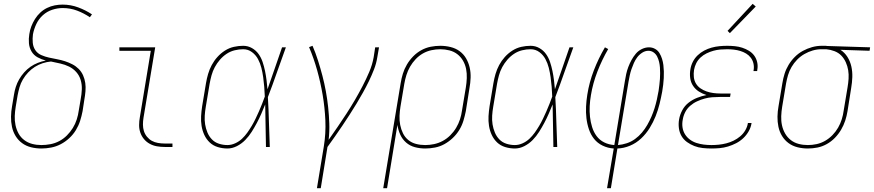

<svg xmlns="http://www.w3.org/2000/svg" viewBox="-20 -767 4561 1002"><path d="M196 8Q168 8 142 1.5Q116 -5 95.5 -20Q75 -35 61.5 -57Q48 -79 42.5 -105Q37 -131 37.5 -158.5Q38 -186 43 -213L53 -273Q56 -293 62.5 -313.5Q69 -334 80 -353Q91 -372 106 -389Q121 -406 139 -418.5Q157 -431 177.5 -439Q198 -447 219 -451Q196 -457 176 -468Q156 -479 144.5 -498.5Q133 -518 131 -541.5Q129 -565 133 -589Q136 -610 143.5 -629.5Q151 -649 162.5 -667.5Q174 -686 190 -701Q206 -716 225.5 -725.5Q245 -735 265.5 -739Q286 -743 306 -743Q349 -743 388 -728.5Q427 -714 460 -692L449 -677Q418 -698 382.5 -711.5Q347 -725 307 -725Q280 -725 252.5 -716Q225 -707 203.5 -687.5Q182 -668 169.5 -641.5Q157 -615 152 -588Q149 -566 151 -544Q153 -522 164.5 -505Q176 -488 195.5 -479.5Q215 -471 235.5 -466.5Q256 -462 277.5 -458Q299 -454 319 -447.5Q339 -441 357.5 -431.5Q376 -422 390.5 -407.5Q405 -393 413.5 -374Q422 -355 425 -334Q428 -313 426 -290.5Q424 -268 420 -246L411 -187Q406 -161 398 -136Q390 -111 376 -88Q362 -65 341.5 -46Q321 -27 297 -14.5Q273 -2 247 3Q221 8 196 8ZM196 -10Q219 -10 243 -14.5Q267 -19 289 -30.5Q311 -42 329 -60Q347 -78 360 -99Q373 -120 380.5 -143.5Q388 -167 391 -190L401 -249Q406 -275 407 -300.5Q408 -326 401 -349.5Q394 -373 378 -391Q362 -409 340.5 -419.5Q319 -430 294.5 -435.5Q270 -441 246 -446Q224 -444 202.5 -437Q181 -430 162 -418Q143 -406 127 -389Q111 -372 99.5 -352.5Q88 -333 82 -312Q76 -291 72 -270L62 -210Q58 -186 57 -161.5Q56 -137 61 -113.5Q66 -90 77 -70Q88 -50 106.5 -36Q125 -22 148 -16Q171 -10 196 -10Z M840 0Q819 0 799 -3.5Q779 -7 761.5 -16.5Q744 -26 731.5 -41Q719 -56 712.5 -74.5Q706 -93 706 -114Q706 -135 710 -156L767 -502H603V-520H790L729 -153Q726 -135 726 -117Q726 -99 731 -83Q736 -67 747 -53.5Q758 -40 772.5 -32Q787 -24 804.5 -21Q822 -18 840 -18H880V0Z M1167 8Q1141 8 1116.5 0.5Q1092 -7 1074.5 -23.5Q1057 -40 1046.5 -62.5Q1036 -85 1032 -110Q1028 -135 1029.5 -161Q1031 -187 1035 -213L1055 -333Q1059 -357 1066 -381Q1073 -405 1085 -427.5Q1097 -450 1114.5 -469.5Q1132 -489 1154 -503Q1176 -517 1200.5 -522.5Q1225 -528 1249 -528Q1274 -528 1295 -516Q1316 -504 1329.5 -485Q1343 -466 1350.5 -443.5Q1358 -421 1363 -397Q1368 -373 1371 -349Q1374 -325 1376 -301Q1395 -355 1414 -410Q1433 -465 1452 -520H1472Q1448 -455 1425.5 -390Q1403 -325 1378 -260Q1382 -195 1383.5 -130Q1385 -65 1388 0H1368Q1367 -55 1366 -110.5Q1365 -166 1364 -222Q1354 -197 1343.5 -173Q1333 -149 1320.5 -125.5Q1308 -102 1293.5 -79Q1279 -56 1260 -36.5Q1241 -17 1216.5 -4.5Q1192 8 1167 8ZM1167 -10Q1187 -10 1207 -19Q1227 -28 1242.5 -42.5Q1258 -57 1270.5 -74.5Q1283 -92 1294 -110.5Q1305 -129 1314 -148Q1323 -167 1331.5 -186Q1340 -205 1347.5 -224.5Q1355 -244 1362 -263Q1361 -289 1359 -314Q1357 -339 1353.5 -364Q1350 -389 1344 -413Q1338 -437 1326.5 -458.5Q1315 -480 1295 -495Q1275 -510 1249 -510Q1227 -510 1204.5 -504.5Q1182 -499 1162.5 -486Q1143 -473 1127.5 -455Q1112 -437 1101 -416.5Q1090 -396 1084 -374Q1078 -352 1074 -330L1054 -210Q1050 -187 1048.5 -163.5Q1047 -140 1050.5 -118Q1054 -96 1062.5 -75.5Q1071 -55 1086 -39.5Q1101 -24 1122.5 -17Q1144 -10 1167 -10Z M1634 215 1670 -3Q1681 -71 1678 -138.5Q1675 -206 1664 -271Q1653 -336 1635.5 -399Q1618 -462 1593 -521L1611 -528Q1627 -491 1639.5 -451.5Q1652 -412 1662.5 -372Q1673 -332 1680.5 -291Q1688 -250 1692.5 -208Q1697 -166 1698.5 -123Q1700 -80 1695 -37Q1719 -71 1742.5 -105.5Q1766 -140 1788.5 -174.5Q1811 -209 1832 -245Q1853 -281 1872 -317.5Q1891 -354 1907 -391.5Q1923 -429 1930 -468L1938 -520H1958L1949 -468Q1944 -436 1932 -405Q1920 -374 1905.5 -344Q1891 -314 1874.5 -284.5Q1858 -255 1840.5 -226Q1823 -197 1804.5 -168.5Q1786 -140 1767 -111.5Q1748 -83 1728.5 -55.5Q1709 -28 1689 0L1654 215Z M1980 215 2071 -333Q2075 -358 2082.5 -382.5Q2090 -407 2103.5 -430Q2117 -453 2136 -472.5Q2155 -492 2178.5 -505Q2202 -518 2227.5 -523Q2253 -528 2278 -528Q2305 -528 2331.5 -521.5Q2358 -515 2378.5 -500Q2399 -485 2412 -463Q2425 -441 2431 -415Q2437 -389 2436 -361.5Q2435 -334 2430 -307L2411 -187Q2406 -162 2398.5 -137Q2391 -112 2377 -89Q2363 -66 2343 -47Q2323 -28 2299.5 -15Q2276 -2 2250 3Q2224 8 2199 8Q2171 8 2145 1Q2119 -6 2099.5 -23Q2080 -40 2069 -64Q2058 -88 2054 -115L2000 215ZM2199 -10Q2222 -10 2245.5 -15Q2269 -20 2290.5 -31.5Q2312 -43 2330 -61Q2348 -79 2360.5 -100Q2373 -121 2380.5 -144Q2388 -167 2391 -190L2411 -310Q2415 -334 2416 -359Q2417 -384 2412.5 -407Q2408 -430 2396.5 -450Q2385 -470 2367 -484Q2349 -498 2325.5 -504Q2302 -510 2278 -510Q2255 -510 2231.5 -505Q2208 -500 2187 -488Q2166 -476 2149 -458Q2132 -440 2120 -419Q2108 -398 2101 -375.5Q2094 -353 2090 -330L2070 -211Q2066 -187 2065 -162.5Q2064 -138 2068.5 -115Q2073 -92 2083 -71.5Q2093 -51 2110.5 -36.5Q2128 -22 2151 -16Q2174 -10 2199 -10Z M2667 8Q2641 8 2616.5 0.5Q2592 -7 2574.5 -23.5Q2557 -40 2546.5 -62.5Q2536 -85 2532 -110Q2528 -135 2529.5 -161Q2531 -187 2535 -213L2555 -333Q2559 -357 2566 -381Q2573 -405 2585 -427.5Q2597 -450 2614.5 -469.5Q2632 -489 2654 -503Q2676 -517 2700.5 -522.5Q2725 -528 2749 -528Q2774 -528 2795 -516Q2816 -504 2829.5 -485Q2843 -466 2850.5 -443.5Q2858 -421 2863 -397Q2868 -373 2871 -349Q2874 -325 2876 -301Q2895 -355 2914 -410Q2933 -465 2952 -520H2972Q2948 -455 2925.5 -390Q2903 -325 2878 -260Q2882 -195 2883.5 -130Q2885 -65 2888 0H2868Q2867 -55 2866 -110.5Q2865 -166 2864 -222Q2854 -197 2843.5 -173Q2833 -149 2820.5 -125.5Q2808 -102 2793.5 -79Q2779 -56 2760 -36.5Q2741 -17 2716.5 -4.5Q2692 8 2667 8ZM2667 -10Q2687 -10 2707 -19Q2727 -28 2742.5 -42.5Q2758 -57 2770.5 -74.5Q2783 -92 2794 -110.5Q2805 -129 2814 -148Q2823 -167 2831.5 -186Q2840 -205 2847.5 -224.5Q2855 -244 2862 -263Q2861 -289 2859 -314Q2857 -339 2853.5 -364Q2850 -389 2844 -413Q2838 -437 2826.5 -458.5Q2815 -480 2795 -495Q2775 -510 2749 -510Q2727 -510 2704.5 -504.5Q2682 -499 2662.5 -486Q2643 -473 2627.5 -455Q2612 -437 2601 -416.5Q2590 -396 2584 -374Q2578 -352 2574 -330L2554 -210Q2550 -187 2548.5 -163.5Q2547 -140 2550.5 -118Q2554 -96 2562.5 -75.5Q2571 -55 2586 -39.5Q2601 -24 2622.5 -17Q2644 -10 2667 -10Z M3148 215 3183 8Q3152 6 3125 -7Q3098 -20 3080.5 -42Q3063 -64 3053.5 -92Q3044 -120 3040.5 -150Q3037 -180 3038.5 -211Q3040 -242 3045 -273Q3055 -337 3079 -399.5Q3103 -462 3137 -520L3154 -511Q3121 -454 3097.5 -393Q3074 -332 3064 -271Q3059 -242 3057.5 -213.5Q3056 -185 3059 -157.5Q3062 -130 3070 -104Q3078 -78 3093.5 -57Q3109 -36 3133 -24Q3157 -12 3186 -10L3241 -343Q3244 -362 3248 -380.5Q3252 -399 3259 -417.5Q3266 -436 3275.5 -453.5Q3285 -471 3298 -486.5Q3311 -502 3329.5 -511Q3348 -520 3367 -520Q3384 -520 3398.5 -512Q3413 -504 3421.5 -490Q3430 -476 3435 -460Q3440 -444 3442 -427.5Q3444 -411 3444.5 -394Q3445 -377 3444 -359.5Q3443 -342 3441 -324.5Q3439 -307 3436 -290Q3430 -257 3422 -224.5Q3414 -192 3401.5 -160.5Q3389 -129 3370.5 -99Q3352 -69 3326 -44.5Q3300 -20 3267.5 -6.5Q3235 7 3202 8L3168 215ZM3205 -10Q3228 -12 3251 -19.5Q3274 -27 3294 -41.5Q3314 -56 3330 -75Q3346 -94 3358 -115Q3370 -136 3379.5 -158Q3389 -180 3396 -202.5Q3403 -225 3408 -247.5Q3413 -270 3417 -293Q3419 -308 3421 -323.5Q3423 -339 3424 -354.5Q3425 -370 3425 -385Q3425 -400 3424 -415Q3423 -430 3419.5 -444.5Q3416 -459 3409.5 -472Q3403 -485 3391 -493.5Q3379 -502 3364 -502Q3347 -502 3331.5 -492Q3316 -482 3305.5 -468Q3295 -454 3288 -438Q3281 -422 3275.5 -406Q3270 -390 3266.5 -373.5Q3263 -357 3260 -340Z M3693 8Q3670 8 3647 5.5Q3624 3 3603.5 -5Q3583 -13 3565.5 -25.5Q3548 -38 3537 -56.5Q3526 -75 3523 -98Q3520 -121 3524 -144Q3528 -168 3540.5 -191.5Q3553 -215 3573.5 -231Q3594 -247 3618 -256.5Q3642 -266 3667 -271Q3645 -278 3627 -289.5Q3609 -301 3597 -319Q3585 -337 3582 -359.5Q3579 -382 3583 -405Q3586 -425 3595.5 -444Q3605 -463 3620.5 -478Q3636 -493 3655 -503Q3674 -513 3694 -518.5Q3714 -524 3734.5 -526Q3755 -528 3775 -528Q3795 -528 3815 -526Q3835 -524 3853.5 -518Q3872 -512 3888.5 -502Q3905 -492 3916 -477Q3927 -462 3931.5 -442.5Q3936 -423 3932 -402Q3932 -401 3932 -399.5Q3932 -398 3931 -396H3912Q3912 -397 3912.5 -398.5Q3913 -400 3913 -401Q3916 -419 3912 -436Q3908 -453 3898 -466Q3888 -479 3874 -487.5Q3860 -496 3843.5 -501Q3827 -506 3809.5 -508Q3792 -510 3775 -510Q3757 -510 3739 -508.5Q3721 -507 3703 -502Q3685 -497 3667.5 -488.5Q3650 -480 3636 -467Q3622 -454 3613.5 -437Q3605 -420 3602 -402Q3599 -383 3601 -364.5Q3603 -346 3612 -331Q3621 -316 3635.5 -306Q3650 -296 3667 -290Q3684 -284 3702.5 -281.5Q3721 -279 3740 -279H3793L3790 -261H3737Q3717 -261 3697 -259.5Q3677 -258 3657 -252.5Q3637 -247 3617.5 -238Q3598 -229 3581.5 -214.5Q3565 -200 3555.5 -181Q3546 -162 3543 -142Q3539 -121 3542 -101.5Q3545 -82 3555 -66Q3565 -50 3580.5 -38.5Q3596 -27 3614.5 -21Q3633 -15 3653 -12.5Q3673 -10 3693 -10Q3712 -10 3731.5 -12Q3751 -14 3770.5 -19Q3790 -24 3808.5 -33Q3827 -42 3843 -55.5Q3859 -69 3869.5 -87Q3880 -105 3883 -124Q3883 -125 3883 -125Q3883 -125 3883 -125H3902Q3902 -125 3902 -124.5Q3902 -124 3902 -124Q3899 -103 3887.5 -82.5Q3876 -62 3859 -46Q3842 -30 3821.5 -19.5Q3801 -9 3779.5 -2.5Q3758 4 3736.5 6Q3715 8 3693 8ZM3789 -594 3777 -606 3908 -747 3924 -733Z M4196 8Q4168 8 4142 1.5Q4116 -5 4095.5 -20Q4075 -35 4061.5 -57Q4048 -79 4042.5 -105Q4037 -131 4037.5 -158.5Q4038 -186 4043 -213L4063 -333Q4067 -358 4074.5 -382Q4082 -406 4095.5 -428.5Q4109 -451 4128 -470Q4147 -489 4170 -501.5Q4193 -514 4218 -521Q4243 -528 4268 -528Q4271 -528 4274.5 -528Q4278 -528 4281 -528Q4285 -528 4289 -528Q4293 -528 4297 -527L4521 -520L4518 -502L4366 -507Q4388 -493 4402.5 -470Q4417 -447 4423 -420Q4429 -393 4428 -364.5Q4427 -336 4422 -307L4403 -187Q4399 -162 4391 -137.5Q4383 -113 4369.5 -90Q4356 -67 4337 -47.5Q4318 -28 4294.5 -15Q4271 -2 4246 3Q4221 8 4196 8ZM4196 -10Q4219 -10 4242 -15Q4265 -20 4286 -32Q4307 -44 4324.5 -62Q4342 -80 4354 -101Q4366 -122 4373 -144.5Q4380 -167 4383 -190L4403 -310Q4407 -333 4408.5 -356Q4410 -379 4406.5 -400.5Q4403 -422 4394 -442Q4385 -462 4370.5 -477Q4356 -492 4335 -500Q4314 -508 4292 -510H4278Q4275 -510 4272 -510Q4269 -510 4266 -510Q4244 -510 4221.5 -503.5Q4199 -497 4178 -485Q4157 -473 4140 -455.5Q4123 -438 4111 -417.5Q4099 -397 4092.5 -375Q4086 -353 4082 -330L4062 -210Q4058 -186 4057 -161Q4056 -136 4061 -113Q4066 -90 4077.5 -70Q4089 -50 4107 -36Q4125 -22 4148 -16Q4171 -10 4196 -10Z"/></svg>

Font: Iosevka SS04 Thin Oblique
Style: Regular
Weight: 100
Italic angle: -9°
Monospace: yes
Designer: Belleve Invis
Foundry: Belleve Invis
Version: Version 19.0.0; ttfautohint (v1.8.4)